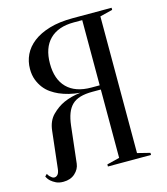

<svg xmlns="http://www.w3.org/2000/svg" viewBox="-108 -783 765 882"><g transform="rotate(-15 275.0 -342.5)"><path d="M505 -700V-690L445 -675V-25L505 -10V0H300V-10L360 -25V-350H320Q286 -350 262 -343Q238 -336 222.5 -321Q207 -306 198 -282.5Q189 -259 185 -225L165 -50Q162 -24 140.5 -4.5Q119 15 85 15Q64 15 50 8Q36 1 27 -7Q16 -17 10 -30L20 -40Q24 -32 29 -27Q34 -22 39 -18.5Q44 -15 50 -15Q59 -15 66 -23Q73 -31 75 -50L95 -225Q100 -271 127 -298Q154 -325 185 -339Q221 -355 265 -360Q210 -365 167 -384Q149 -392 131.5 -404Q114 -416 100.5 -433.5Q87 -451 78.5 -473.5Q70 -496 70 -525Q70 -561 85 -592.5Q100 -624 131 -648Q162 -672 209 -686Q256 -700 320 -700ZM165 -525Q165 -450 205 -410Q245 -370 320 -370H360V-680H320Q245 -680 205 -640Q165 -600 165 -525Z"/></g></svg>

Font: Oranienbaum
Style: Regular
Weight: 400
Designer: Oleg Pospelov and Jovanny Lemonad
Foundry: Oleg Pospelov and jovanny Lemonad
Version: Version 1.001; ttfautohint (v0.91) -l 8 -r 50 -G 200 -x 0 -w